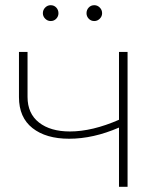

<svg xmlns="http://www.w3.org/2000/svg" viewBox="-20 -719 624 739"><path d="M471 -519V0H438V-228Q339 -185 246 -185Q157 -185 105 -226Q53 -267 53 -345V-519H86V-346Q86 -282 130 -247.5Q174 -213 249 -213Q335 -213 438 -258V-519ZM145 -668Q145 -681 154 -690Q163 -699 175 -699Q188 -699 196.5 -690Q205 -681 205 -668Q205 -656 196.5 -647Q188 -638 175 -638Q163 -638 154 -647Q145 -656 145 -668ZM313 -668Q313 -681 321.5 -690Q330 -699 343 -699Q355 -699 364 -690Q373 -681 373 -668Q373 -656 364 -647Q355 -638 343 -638Q330 -638 321.5 -647Q313 -656 313 -668Z"/></svg>

Font: Montserrat Alternates ExLight
Style: Regular
Weight: 275
Designer: Julieta Ulanovsky
Foundry: Julieta Ulanovsky
Version: Version 7.200